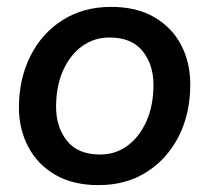

<svg xmlns="http://www.w3.org/2000/svg" viewBox="-20 -529 609 558"><path d="M266 9Q192 9 140.5 -21Q89 -51 62 -102.5Q35 -154 35 -216Q35 -300 68.5 -366.5Q102 -433 162.5 -471Q223 -509 303 -509Q377 -509 428.5 -479Q480 -449 506.5 -398Q533 -347 533 -284Q533 -200 500 -134Q467 -68 407 -29.5Q347 9 266 9ZM271 -80Q316 -80 350.5 -105.5Q385 -131 405.5 -176.5Q426 -222 426 -283Q426 -341 394.5 -380.5Q363 -420 298 -420Q254 -420 219 -395Q184 -370 163.5 -324.5Q143 -279 143 -218Q143 -160 174.5 -120Q206 -80 271 -80Z"/></svg>

Font: Prodigy Sans Medium
Style: Italic
Weight: 500
Italic angle: -13°
Designer: Wei Huang
Foundry: Wei Huang
Version: Version 1.003; ttfautohint (v1.8.3)